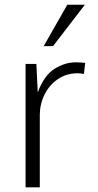

<svg xmlns="http://www.w3.org/2000/svg" viewBox="-20 -802 419 822"><path d="M89.4 0V-528.3H135.7L141.6 -406.7Q168.9 -479.5 213.4 -507.3Q257.8 -535.2 304.7 -535.2Q316.4 -535.2 326.7 -534.4Q336.9 -533.7 344.7 -532.7L339.4 -485.4Q333.5 -486.8 326.2 -487.5Q318.8 -488.3 312.5 -488.3Q264.2 -488.3 227.5 -463.1Q190.9 -438 170.7 -397.2Q150.4 -356.4 150.4 -309.1V0ZM167 -604.5 268.1 -781.7H343.3L207 -604.5Z"/></svg>

Font: Comme ExtraLight
Style: Regular
Weight: 250
Version: Version 1.000;gftools[0.9.27]